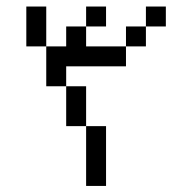

<svg xmlns="http://www.w3.org/2000/svg" viewBox="-20 -708 540 602"><path d="M312.5 -625V-687.5H250V-625H187.5V-562.5H125Q125 -562.5 125 -437.5H187.5Q187.5 -437.5 187.5 -312.5H250V-125H312.5V-312.5H250Q250 -312.5 250 -437.5H187.5V-500H375V-562.5H250V-625ZM500 -625V-687.5H437.5V-625H375V-562.5H437.5V-625ZM125 -562.5Q125 -562.5 125 -687.5H62.5Q62.5 -687.5 62.5 -562.5Z"/></svg>

Font: BFUnifontExMono
Style: Regular
Weight: 500
Version: Version 15.0.06